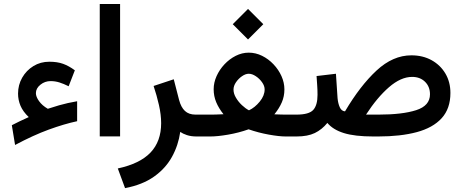

<svg xmlns="http://www.w3.org/2000/svg" viewBox="-20 -698 2368 982"><path d="M163.6 -221.7Q163.6 -203.1 179.7 -180.7Q195.8 -158.2 224.6 -141.6Q258.3 -152.8 282 -159.4Q305.7 -166 327.1 -170.9Q348.6 -175.8 374.5 -180.2V-78.1Q308.6 -64 229.5 -35.2Q150.4 -6.3 57.1 43.5L40.5 -57.6Q63 -69.3 81.5 -78.1Q100.1 -86.9 127 -99.1Q97.7 -127 85 -156.7Q72.3 -186.5 72.3 -219.2Q72.3 -263.7 93.5 -300.8Q114.7 -337.9 150.9 -360.1Q187 -382.3 232.4 -382.3Q272.9 -382.3 302.7 -371.6Q332.5 -360.8 362.8 -338.4L331.1 -256.8Q305.7 -269.5 283.7 -276.4Q261.7 -283.2 238.8 -283.2Q209.5 -283.2 186.5 -264.6Q163.6 -246.1 163.6 -221.7Z M594.2 -677.7V-0.5H490.2V-677.7Z M985.4 0Q957 0 935.8 -7.1Q914.6 -14.2 901.9 -23.4Q892.1 45.4 859.4 104.5Q826.7 163.6 767.8 205.3Q709 247.1 619.6 264.2L582.5 163.6Q695.8 139.2 750 82Q804.2 24.9 804.2 -67.9Q804.2 -110.8 793 -160.6Q781.7 -210.4 765.6 -258.3L868.7 -292.5L896 -186.5Q905.8 -149.4 925.8 -130.6Q945.8 -111.8 980 -111.8H998.5V0Z M1248.5 -652.3 1326.7 -574.2 1248.5 -496.1 1170.4 -574.2ZM1434.6 -240.7Q1434.6 -205.1 1421.4 -174.6Q1408.2 -144 1383.3 -113.3Q1403.8 -112.3 1419.9 -112.1Q1436 -111.8 1448.7 -111.8H1496.1V0H1441.4Q1407.7 0 1355 -9.5Q1302.2 -19 1251.5 -36.6Q1200.7 -18.6 1146.5 -9.3Q1092.3 0 1056.2 0H979V-111.8H1049.3Q1065.9 -111.8 1082.5 -112.1Q1099.1 -112.3 1123 -113.8Q1098.6 -144.5 1085.7 -175.5Q1072.8 -206.5 1072.8 -241.7Q1072.8 -275.4 1087.6 -308.6Q1102.5 -341.8 1127.9 -368.9Q1153.3 -396 1185.5 -412.4Q1217.8 -428.7 1252 -428.7Q1287.6 -428.7 1320.3 -412.6Q1353 -396.5 1378.9 -369.1Q1404.8 -341.8 1419.7 -308.6Q1434.6 -275.4 1434.6 -240.7ZM1252.4 -320.8Q1235.8 -320.8 1217.8 -308.3Q1199.7 -295.9 1187 -277.3Q1174.3 -258.8 1174.3 -239.7Q1174.3 -219.2 1186.8 -198.2Q1199.2 -177.2 1217.3 -160.2Q1235.4 -143.1 1253.4 -133.8Q1283.7 -147.9 1308.6 -178.5Q1333.5 -209 1333.5 -240.7Q1333.5 -258.8 1320.3 -277.3Q1307.1 -295.9 1288.3 -308.3Q1269.5 -320.8 1252.4 -320.8Z M1744.6 -128.4Q1822.3 -259.8 1906 -337.4Q1989.7 -415 2084 -415Q2142.6 -415 2187.5 -390.1Q2232.4 -365.2 2258.1 -321.8Q2283.7 -278.3 2283.7 -222.7Q2283.7 -142.6 2239 -93.5Q2194.3 -44.4 2111.6 -22.2Q2028.8 0 1914.6 0H1888.7Q1794.9 0 1739 -17.3Q1683.1 -34.7 1654.3 -69.3Q1626.5 -35.2 1590.1 -17.6Q1553.7 0 1496.6 0H1476.6L1477.1 -111.8H1496.6Q1560.5 -111.8 1582.3 -136Q1604 -160.2 1604 -212.9Q1604 -238.8 1602.3 -261.7Q1600.6 -284.7 1599.1 -309.1L1698.2 -320.8L1706.5 -195.8Q1709 -168.9 1717.8 -149.4Q1726.6 -129.9 1744.6 -128.4ZM2087.9 -304.7Q2030.3 -304.7 1969.5 -252Q1908.7 -199.2 1852.1 -111.8H1916Q2037.6 -111.8 2108.4 -134.5Q2179.2 -157.2 2179.2 -215.8Q2179.2 -254.9 2153.8 -279.8Q2128.4 -304.7 2087.9 -304.7Z"/></svg>

Font: Vazirmatn UI FD Medium
Style: Regular
Weight: 500
Designer: Saber Rastikerdar
Foundry: Saber Rastikerdar
Version: Version 33.003